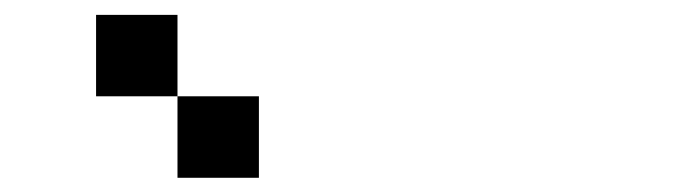

<svg xmlns="http://www.w3.org/2000/svg" viewBox="-20 -687 929 262"><path d="M111.1 -555.6H222.2V-444.4H333.3V-555.6H222.2V-666.7H111.1Z"/></svg>

Font: linjaSipiki
Style: Regular
Weight: 500
Foundry: Made with Bits'n'Picas by Kreative Software
Version: Version 1.3